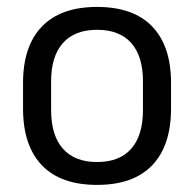

<svg xmlns="http://www.w3.org/2000/svg" viewBox="-20 -521 560 554"><path d="M260 12.5Q155 12.5 100.8 -44.2Q46.5 -101 46.5 -207.5V-282Q46.5 -388 101 -444.5Q155.5 -501 260 -501Q365 -501 419.2 -444.5Q473.5 -388 473.5 -282V-207.5Q473.5 -101 419.2 -44.2Q365 12.5 260 12.5ZM260 -53.5Q325 -53.5 358.8 -92Q392.5 -130.5 392.5 -203V-286.5Q392.5 -358.5 358.8 -396.8Q325 -435 260 -435Q195.5 -435 161.5 -396.8Q127.5 -358.5 127.5 -286.5V-203Q127.5 -130.5 161.5 -92Q195.5 -53.5 260 -53.5Z"/></svg>

Font: Anek Gujarati
Style: Regular
Weight: 400
Designer: Mrunmayee Ghaisas (Gujarati), Yesha Goshar (Latin)
Foundry: Ek Type
Version: Version 1.003